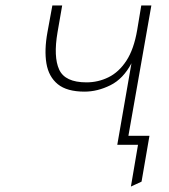

<svg xmlns="http://www.w3.org/2000/svg" viewBox="-20 -531 618 704"><path d="M460 153 486 0H423L429 -33H528L499 135ZM410 0 462 -299Q432 -242 384.8 -218.5Q337.5 -195 290 -195Q225.5 -195 192 -222.2Q158.5 -249.5 150.2 -298.5Q142 -347.5 154 -413L172 -511H208L191 -413Q175.5 -322.5 197 -275.8Q218.5 -229 297 -229Q340 -229 378 -247.8Q416 -266.5 443.5 -308.5Q471 -350.5 483 -421L498 -511H535L445 0Z"/></svg>

Font: Overpass Thin
Style: Italic
Weight: 250
Italic angle: -10°
Designer: Delve Withrington, Dave Bailey, Thomas Jockin
Foundry: Delve Fonts LLC
Version: Version 4.000